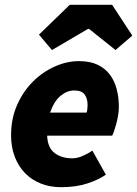

<svg xmlns="http://www.w3.org/2000/svg" viewBox="-20 -766 570 798"><path d="M26 -204Q26 -273 51 -329.5Q76 -386 116.5 -426.5Q157 -467 207.5 -489.5Q258 -512 308 -512Q354 -512 385.5 -497Q417 -482 436.5 -456Q456 -430 465 -395.5Q474 -361 474 -322Q474 -303 470.5 -284Q467 -265 462.5 -248.5Q458 -232 453.5 -219.5Q449 -207 446 -202H176Q178 -152 207 -130Q236 -108 280 -108Q301 -108 324 -118Q347 -128 364 -140L420 -40Q390 -19 343 -3.5Q296 12 234 12Q188 12 150 -3Q112 -18 84.5 -46Q57 -74 41.5 -114Q26 -154 26 -204ZM188 -298H340Q342 -304 343 -312.5Q344 -321 344 -330Q344 -356 332 -373Q320 -390 288 -390Q259 -390 232 -368Q205 -346 188 -298ZM196 -558 142 -622 270 -746H446L530 -618L460 -558L350 -646H346Z"/></svg>

Font: mr_Source Sans Pro
Style: Italic
Weight: 900
Italic angle: -11°
Designer: Paul D. Hunt
Foundry: Adobe Systems Incorporated
Version: Version 1.076;July 10, 2024;FontCreator 11.5.0.2430 64-bit